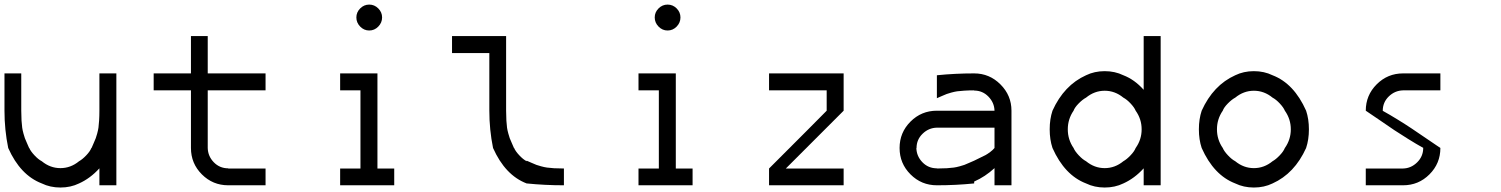

<svg xmlns="http://www.w3.org/2000/svg" viewBox="-20 -828 6707 858"><path d="M500 -500V0H424.2V-75.8Q383.3 -30.8 333.3 -8.3Q295.8 10 250 10Q204.2 10 166.7 -8.3Q70.8 -45 16.7 -166.7Q0 -248.3 0 -333.3V-500H75V-333.3Q75 -309.2 76.2 -289.2Q77.5 -269.2 79.2 -257.5Q80.8 -245.8 85 -230.8Q89.2 -215.8 91.2 -210.4Q93.3 -205 100.4 -188.8Q107.5 -172.5 110 -166.7H110.8Q116.7 -152.5 133.8 -134.2Q150.8 -115.8 166.7 -107.5Q204.2 -76.7 250 -76.7Q295.8 -76.7 333.3 -107.5Q348.3 -115.8 365.4 -133.8Q382.5 -151.7 388.3 -166.7H389.2Q391.7 -172.5 398.8 -188.8Q405.8 -205 407.9 -210.4Q410 -215.8 414.2 -230.8Q418.3 -245.8 420 -257.5Q421.7 -269.2 422.9 -289.2Q424.2 -309.2 424.2 -333.3V-500Z M1000 0Q930.8 0 882.1 -48.8Q833.3 -97.5 833.3 -166.7V-424.2H666.7V-500H833.3V-666.7H908.3V-500H1166.7V-424.2H908.3V-166.7Q909.2 -130 935.4 -102.9Q961.7 -75.8 1000 -75.8V-75H1166.7V0Z M1589.6 -790.4Q1606.7 -807.5 1630 -807.5Q1653.3 -807.5 1670.4 -790.4Q1687.5 -773.3 1687.5 -750Q1687.5 -726.7 1670.4 -709.2Q1653.3 -691.7 1630 -691.7Q1606.7 -691.7 1589.6 -709.2Q1572.5 -726.7 1572.5 -750Q1572.5 -773.3 1589.6 -790.4ZM1741.7 0H1500V-75H1590.8V-424.2H1500V-500H1666.7V-75H1741.7Z M2333.3 -110Q2339.2 -107.5 2355.4 -100.4Q2371.7 -93.3 2377.1 -91.2Q2382.5 -89.2 2397.5 -85Q2412.5 -80.8 2424.2 -79.2Q2435.8 -77.5 2455.8 -76.2Q2475.8 -75 2500 -75V0Q2415 0 2333.3 -8.3Q2237.5 -45 2183.3 -166.7Q2166.7 -248.3 2166.7 -333.3V-590.8H2000V-666.7H2241.7V-333.3Q2241.7 -309.2 2242.9 -289.2Q2244.2 -269.2 2245.8 -257.5Q2247.5 -245.8 2251.7 -230.8Q2255.8 -215.8 2257.9 -210.4Q2260 -205 2267.1 -188.8Q2274.2 -172.5 2276.7 -166.7H2277.5Q2283.3 -152.5 2300.4 -134.2Q2317.5 -115.8 2333.3 -107.5Z M2922.9 -790.4Q2940 -807.5 2963.3 -807.5Q2986.7 -807.5 3003.8 -790.4Q3020.8 -773.3 3020.8 -750Q3020.8 -726.7 3003.8 -709.2Q2986.7 -691.7 2963.3 -691.7Q2940 -691.7 2922.9 -709.2Q2905.8 -726.7 2905.8 -750Q2905.8 -773.3 2922.9 -790.4ZM3075 0H2833.3V-75H2924.2V-424.2H2833.3V-500H3000V-75H3075Z M3750 0H3416.7V-75Q3515.8 -175 3583.3 -241.7L3674.2 -333.3V-424.2H3416.7V-500H3750V-333.3L3491.7 -75H3750Z M4424.2 -76.7Q4382.5 -38.3 4333.3 -16.7V-8.3Q4251.7 0 4166.7 0Q4097.5 0 4048.8 -48.8Q4000 -97.5 4000 -166.7Q4000 -235.8 4048.8 -284.6Q4097.5 -333.3 4166.7 -333.3H4424.2Q4423.3 -369.2 4397.1 -396.2Q4370.8 -423.3 4333.3 -423.3V-424.2Q4309.2 -424.2 4289.2 -422.9Q4269.2 -421.7 4257.5 -420Q4245.8 -418.3 4230.8 -414.2Q4215.8 -410 4210.4 -407.9Q4205 -405.8 4188.8 -398.8Q4172.5 -391.7 4166.7 -389.2V-491.7Q4248.3 -500 4333.3 -500Q4401.7 -500 4450.8 -450.8Q4500 -401.7 4500 -333.3V0H4424.2ZM4333.3 -110Q4340.8 -114.2 4357.9 -122.1Q4375 -130 4384.2 -135Q4393.3 -140 4405 -148.8Q4416.7 -157.5 4424.2 -166.7V-257.5H4166.7Q4130 -256.7 4102.9 -230.4Q4075.8 -204.2 4075.8 -166.7H4075Q4075.8 -130 4102.1 -102.9Q4128.3 -75.8 4166.7 -75.8V-75Q4190.8 -75 4210.8 -76.2Q4230.8 -77.5 4242.5 -79.2Q4254.2 -80.8 4269.2 -85Q4284.2 -89.2 4289.6 -91.2Q4295 -93.3 4311.2 -100.4Q4327.5 -107.5 4333.3 -110Z M5000 -8.3Q4962.5 10 4916.7 10Q4870.8 10 4833.3 -8.3Q4737.5 -45 4683.3 -166.7Q4670.8 -204.2 4670.8 -250Q4670.8 -295.8 4683.3 -333.3Q4735 -447.5 4833.3 -491.7Q4870.8 -510 4916.7 -510Q4962.5 -510 5000 -491.7Q5050 -472.5 5090.8 -426.7V-666.7H5166.7V0H5090.8V-75.8Q5050 -30.8 5000 -8.3ZM5000 -107.5Q5015 -115.8 5032.1 -133.8Q5049.2 -151.7 5055 -166.7Q5081.7 -204.2 5081.7 -250Q5081.7 -295.8 5055 -333.3Q5049.2 -347.5 5032.5 -365.4Q5015.8 -383.3 5000 -391.7Q4962.5 -422.5 4916.7 -422.5Q4870.8 -422.5 4833.3 -391.7Q4817.5 -383.3 4800 -365.4Q4782.5 -347.5 4777.5 -333.3Q4751.7 -295.8 4751.7 -250Q4751.7 -204.2 4777.5 -166.7Q4783.3 -152.5 4800.4 -134.2Q4817.5 -115.8 4833.3 -107.5Q4870.8 -76.7 4916.7 -76.7Q4962.5 -76.7 5000 -107.5Z M5666.7 -8.3Q5629.2 10 5583.3 10Q5537.5 10 5500 -8.3Q5404.2 -45 5350 -166.7Q5337.5 -204.2 5337.5 -250Q5337.5 -295.8 5350 -333.3Q5401.7 -447.5 5500 -491.7Q5537.5 -510 5583.3 -510Q5629.2 -510 5666.7 -491.7Q5762.5 -455 5816.7 -333.3Q5829.2 -295.8 5829.2 -250Q5829.2 -204.2 5816.7 -166.7Q5765 -52.5 5666.7 -8.3ZM5666.7 -107.5Q5681.7 -115.8 5698.8 -133.8Q5715.8 -151.7 5721.7 -166.7Q5748.3 -204.2 5748.3 -250Q5748.3 -295.8 5721.7 -333.3Q5715.8 -347.5 5699.2 -365.4Q5682.5 -383.3 5666.7 -391.7Q5629.2 -422.5 5583.3 -422.5Q5537.5 -422.5 5500 -391.7Q5484.2 -383.3 5466.7 -365.4Q5449.2 -347.5 5444.2 -333.3Q5418.3 -295.8 5418.3 -250Q5418.3 -204.2 5444.2 -166.7Q5450 -152.5 5467.1 -134.2Q5484.2 -115.8 5500 -107.5Q5537.5 -76.7 5583.3 -76.7Q5629.2 -76.7 5666.7 -107.5Z M6250 -75Q6285.8 -75.8 6312.9 -102.5Q6340 -129.2 6340 -166.7H6340.8Q6309.2 -184.2 6272.5 -207.1Q6235.8 -230 6211.2 -246.2Q6186.7 -262.5 6144.6 -291.7Q6102.5 -320.8 6083.3 -333.3Q6083.3 -402.5 6132.1 -451.2Q6180.8 -500 6250 -500H6416.7V-424.2H6250Q6213.3 -423.3 6186.2 -397.1Q6159.2 -370.8 6159.2 -333.3H6158.3Q6190 -315.8 6227.1 -292.9Q6264.2 -270 6288.3 -253.8Q6312.5 -237.5 6355.4 -208.3Q6398.3 -179.2 6416.7 -166.7Q6416.7 -97.5 6367.9 -48.8Q6319.2 0 6250 0H6083.3V-75Z"/></svg>

Font: 0xA000-Mono
Style: Mono
Weight: 400
Version: Version 0.1